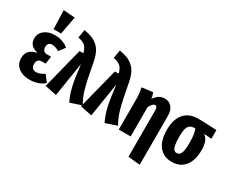

<svg xmlns="http://www.w3.org/2000/svg" viewBox="-138 -1360 2557 2107"><g transform="rotate(30 1140.5 -306.5)"><path d="M168 -833 313 -821.8 271 -596.2H175.8ZM224.1 -547.9Q322.3 -547.9 396 -488.8L338.9 -412.1Q292 -441.9 248 -441.9Q222.7 -441.9 208.3 -426.8Q193.8 -411.6 193.8 -382.8Q193.8 -353 208.5 -336.9Q223.1 -320.8 252 -320.8H303.2L289.1 -225.1H246.1Q211.4 -225.1 196.3 -208Q181.2 -190.9 181.2 -158.2Q181.2 -91.8 246.1 -91.8Q289.1 -91.8 345.2 -128.9L407.2 -46.9Q335.9 16.1 220.2 16.1Q134.8 16.1 80.3 -26.4Q25.9 -68.8 25.9 -145Q25.9 -203.1 57.6 -236.6Q89.4 -270 154.8 -282.2Q42 -308.1 42 -401.9Q42 -467.8 93.3 -507.8Q144.5 -547.9 224.1 -547.9Z M474.6 -757.8Q533.7 -747.6 574 -731.9Q614.3 -716.3 648.2 -687Q682.1 -657.7 703.6 -611.6Q725.1 -565.4 737.8 -497.1Q775.9 -288.6 802.2 -195.6Q828.6 -102.5 871.6 -32.2L727.5 16.1Q689.9 -61.5 668.9 -151.1Q647.9 -240.7 627.9 -415L559.6 16.1L411.6 -14.2L543 -530.8H590.8Q576.7 -588.4 548.3 -614.7Q520 -641.1 457.5 -653.8Z M922.4 -757.8Q981.4 -747.6 1021.7 -731.9Q1062 -716.3 1095.9 -687Q1129.9 -657.7 1151.4 -611.6Q1172.9 -565.4 1185.5 -497.1Q1223.6 -288.6 1250 -195.6Q1276.4 -102.5 1319.3 -32.2L1175.3 16.1Q1137.7 -61.5 1116.7 -151.1Q1095.7 -240.7 1075.7 -415L1007.3 16.1L859.4 -14.2L990.7 -530.8H1038.6Q1024.4 -588.4 996.1 -614.7Q967.8 -641.1 905.3 -653.8Z M1616.2 -547.9Q1672.9 -547.9 1705.6 -507.1Q1738.3 -466.3 1738.3 -397V220.2L1587.4 205.1V-380.9Q1587.4 -433.1 1558.1 -433.1Q1529.8 -433.1 1497.1 -372.1V0H1346.2V-379.9Q1346.2 -458 1330.1 -525.9L1467.3 -543.9Q1482.9 -509.8 1487.3 -470.2Q1514.2 -509.3 1544.4 -528.6Q1574.7 -547.9 1616.2 -547.9Z M2276.9 -530.8V-419.9L2180.7 -428.2Q2216.3 -402.3 2231.4 -362.1Q2246.6 -321.8 2246.6 -259.8Q2246.6 -128.4 2188 -55.7Q2129.4 17.1 2025.9 17.1Q1921.4 17.1 1863 -54.7Q1804.7 -126.5 1804.7 -266.1Q1804.7 -393.6 1865.5 -466.3Q1926.3 -539.1 2043.9 -539.1Q2128.4 -539.1 2276.9 -530.8ZM2025.9 -94.2Q2060.5 -94.2 2076.2 -131.8Q2091.8 -169.4 2091.8 -259.8Q2091.8 -386.2 2065.9 -431.2Q2025.4 -430.7 2003.2 -416.5Q1981 -402.3 1970.5 -366.7Q1960 -331.1 1960 -265.1Q1960 -200.2 1967.3 -162.6Q1974.6 -125 1988.5 -109.6Q2002.4 -94.2 2025.9 -94.2Z"/></g></svg>

Font: Fira Sans Compressed
Style: Bold
Weight: 700
Width: 1
Designer: Carrois Corporate & Edenspiekermann AG
Foundry: Carrois Corporate GbR & Edenspiekermann AG
Version: Version 4.203;PS 004.203;hotconv 1.0.88;makeotf.lib2.5.64775